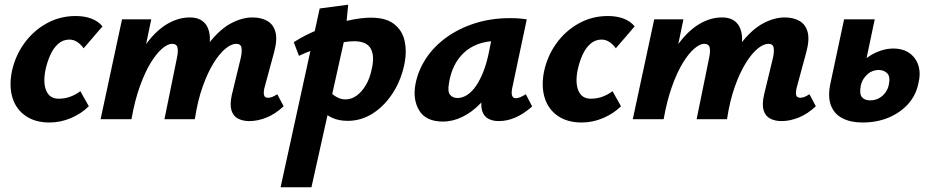

<svg xmlns="http://www.w3.org/2000/svg" viewBox="-20 -506 3954 815"><path d="M190 14Q130 14 89.5 -13.5Q49 -41 33.5 -89.5Q18 -138 30 -201Q44 -268 82.5 -321.5Q121 -375 177.5 -406.5Q234 -438 301 -438Q339 -438 368 -427Q397 -416 415 -394L335 -301Q323 -318 307.5 -328Q292 -338 275 -338Q247 -338 226.5 -319.5Q206 -301 193 -271.5Q180 -242 173 -209Q162 -154 176.5 -120.5Q191 -87 229 -87Q256 -87 279.5 -96Q303 -105 321 -119L357 -55Q326 -24 281.5 -5Q237 14 190 14Z M1038 8Q1011 8 990.5 -2.5Q970 -13 962.5 -37.5Q955 -62 964 -103L1002 -260Q1008 -287 1005 -303.5Q1002 -320 983 -320Q962 -320 937 -299.5Q912 -279 887 -239Q862 -199 840.5 -139Q819 -79 807 0H741Q765 -118 799.5 -200.5Q834 -283 876 -334Q918 -385 963.5 -408.5Q1009 -432 1052 -432Q1088 -432 1114 -417.5Q1140 -403 1149 -371Q1158 -339 1144 -286L1102 -131Q1098 -112 1101 -101.5Q1104 -91 1118 -91Q1125 -91 1134 -94Q1143 -97 1157 -106L1184 -55Q1150 -23 1112.5 -7.5Q1075 8 1038 8ZM407 0 498 -424H622L534 0ZM477 0Q499 -110 532 -191.5Q565 -273 605.5 -326Q646 -379 692 -405.5Q738 -432 786 -432Q839 -432 859.5 -393Q880 -354 864 -286L795 0H678L731 -260Q737 -287 733.5 -303.5Q730 -320 710 -320Q692 -320 668 -299.5Q644 -279 619.5 -239Q595 -199 573.5 -139Q552 -79 538 0Z M1171 289 1337 -470 1458 -486 1445 -353 1302 289ZM1456 7Q1418 7 1390 -6Q1362 -19 1344 -38.5Q1326 -58 1318 -78L1370 -129Q1388 -106 1407.5 -95Q1427 -84 1446 -84Q1471 -84 1493 -99.5Q1515 -115 1532.5 -144Q1550 -173 1558 -213Q1571 -269 1553.5 -300Q1536 -331 1483 -331Q1464 -331 1435.5 -326.5Q1407 -322 1374 -313.5Q1341 -305 1308 -293.5Q1275 -282 1249 -269L1227 -327Q1278 -360 1338.5 -383Q1399 -406 1456 -418.5Q1513 -431 1554 -431Q1619 -431 1653.5 -403.5Q1688 -376 1697.5 -332.5Q1707 -289 1698 -241Q1685 -171 1649.5 -114.5Q1614 -58 1564 -25.5Q1514 7 1456 7Z M1860 10Q1788 10 1759.5 -37Q1731 -84 1744 -151Q1755 -207 1788 -257.5Q1821 -308 1874 -346.5Q1927 -385 1995.5 -407Q2064 -429 2145 -429Q2170 -429 2186 -427.5Q2202 -426 2216 -424L2154 -131Q2146 -89 2170 -89Q2178 -89 2188.5 -93.5Q2199 -98 2212 -106L2239 -54Q2202 -22 2167.5 -7Q2133 8 2096 8Q2071 8 2052 -2.5Q2033 -13 2026 -37.5Q2019 -62 2028 -103L2058 -246L2127 -277Q2112 -211 2084 -158Q2056 -105 2020 -67.5Q1984 -30 1943 -10Q1902 10 1860 10ZM1922 -90Q1943 -90 1963 -103Q1983 -116 2000 -140.5Q2017 -165 2031 -200Q2045 -235 2054 -278L2074 -377L2130 -327Q2120 -331 2110 -331.5Q2100 -332 2090 -332Q2044 -332 2008.5 -318.5Q1973 -305 1948 -281Q1923 -257 1907.5 -225Q1892 -193 1886 -154Q1879 -117 1890.5 -103.5Q1902 -90 1922 -90Z M2449 14Q2389 14 2348.5 -13.5Q2308 -41 2292.5 -89.5Q2277 -138 2289 -201Q2303 -268 2341.5 -321.5Q2380 -375 2436.5 -406.5Q2493 -438 2560 -438Q2598 -438 2627 -427Q2656 -416 2674 -394L2594 -301Q2582 -318 2566.5 -328Q2551 -338 2534 -338Q2506 -338 2485.5 -319.5Q2465 -301 2452 -271.5Q2439 -242 2432 -209Q2421 -154 2435.5 -120.5Q2450 -87 2488 -87Q2515 -87 2538.5 -96Q2562 -105 2580 -119L2616 -55Q2585 -24 2540.5 -5Q2496 14 2449 14Z M3297 8Q3270 8 3249.5 -2.5Q3229 -13 3221.5 -37.5Q3214 -62 3223 -103L3261 -260Q3267 -287 3264 -303.5Q3261 -320 3242 -320Q3221 -320 3196 -299.5Q3171 -279 3146 -239Q3121 -199 3099.5 -139Q3078 -79 3066 0H3000Q3024 -118 3058.5 -200.5Q3093 -283 3135 -334Q3177 -385 3222.5 -408.5Q3268 -432 3311 -432Q3347 -432 3373 -417.5Q3399 -403 3408 -371Q3417 -339 3403 -286L3361 -131Q3357 -112 3360 -101.5Q3363 -91 3377 -91Q3384 -91 3393 -94Q3402 -97 3416 -106L3443 -55Q3409 -23 3371.5 -7.5Q3334 8 3297 8ZM2666 0 2757 -424H2881L2793 0ZM2736 0Q2758 -110 2791 -191.5Q2824 -273 2864.5 -326Q2905 -379 2951 -405.5Q2997 -432 3045 -432Q3098 -432 3118.5 -393Q3139 -354 3123 -286L3054 0H2937L2990 -260Q2996 -287 2992.5 -303.5Q2989 -320 2969 -320Q2951 -320 2927 -299.5Q2903 -279 2878.5 -239Q2854 -199 2832.5 -139Q2811 -79 2797 0Z M3641 14Q3591 14 3556 -4Q3521 -22 3507 -59Q3493 -96 3505 -152L3563 -424H3693L3634 -143Q3627 -108 3638.5 -94Q3650 -80 3673 -80Q3694 -80 3710 -88.5Q3726 -97 3737.5 -112Q3749 -127 3753 -147Q3760 -181 3746 -195Q3732 -209 3709 -209Q3698 -209 3686 -205Q3674 -201 3664 -192.5Q3654 -184 3646 -172Q3638 -160 3634 -143L3591 -175Q3605 -205 3625.5 -228.5Q3646 -252 3670 -267.5Q3694 -283 3720 -291.5Q3746 -300 3771 -300Q3813 -300 3840.5 -280.5Q3868 -261 3878.5 -227.5Q3889 -194 3878 -150Q3867 -99 3833 -62.5Q3799 -26 3750 -6Q3701 14 3641 14Z"/></svg>

Font: Ysabeau Infant ExtraBold
Style: Italic
Weight: 800
Italic angle: -12°
Designer: Christian Thalmann (Catharsis Fonts)
Version: Version 2.001;gftools[0.9.30]; featfreeze: ss01,ss02,lnum